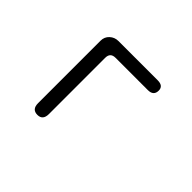

<svg xmlns="http://www.w3.org/2000/svg" viewBox="-140 -983 1280 1280"><g transform="rotate(45 500.0 -343.0)"><path d="M260.7 -36.1V-625Q260.7 -661.1 286.1 -684.6Q311.5 -708 346.7 -708H716.8Q770.5 -708 770.5 -664.1Q770.5 -615.2 716.8 -615.2H412.1Q363.3 -615.2 363.3 -566.4V-36.1Q363.3 22.5 312.5 22.5Q260.7 22.5 260.7 -36.1Z"/></g></svg>

Font: jf-openhuninn-1.0
Style: Regular
Weight: 400
Designer: [Kosugi Maru]
      Designed by Motoya company      

      [Varela Round]
      Joe Prince(Latin component); Avraham Co
Foundry: justfont CO.,LTD.
Version: 1.0